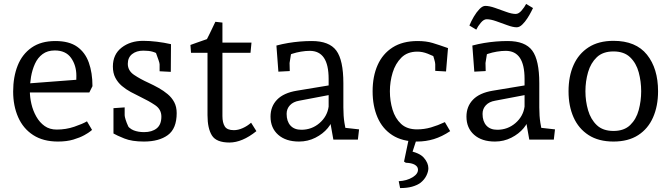

<svg xmlns="http://www.w3.org/2000/svg" viewBox="-20 -711 3420 978"><path d="M275 10Q200 10 149 -23Q98 -56 72.5 -114Q47 -172 47 -245Q47 -319 70 -377Q93 -435 141 -468.5Q189 -502 262 -502Q332 -502 373 -473Q414 -444 432.5 -392Q451 -340 451 -272L435 -240H111V-285L400 -307L368 -272Q368 -285 368.5 -297.5Q369 -310 369 -325Q369 -378 342 -416Q315 -454 259 -454Q222 -454 197 -435.5Q172 -417 158 -386Q144 -355 138 -319.5Q132 -284 132 -249Q132 -216 140 -181.5Q148 -147 165 -117Q182 -87 207.5 -69Q233 -51 269 -51Q316 -51 358.5 -65.5Q401 -80 423 -93L449 -49Q452 -52 442 -43.5Q432 -35 409.5 -22.5Q387 -10 353.5 0Q320 10 275 10Z M713 10Q652 10 613.5 -5.5Q575 -21 558 -31V-160L615 -164V-124Q615 -117 620 -101Q625 -85 633 -68Q641 -51 649 -39L620 -82Q638 -56 661 -47Q684 -38 714 -38Q754 -38 778 -57Q802 -76 802 -117Q802 -154 770 -175.5Q738 -197 696 -217Q671 -229 646 -242.5Q621 -256 600.5 -273.5Q580 -291 567.5 -315Q555 -339 555 -372Q555 -434 599.5 -468.5Q644 -503 709 -503Q742 -503 779 -498.5Q816 -494 851 -486L850 -345L793 -348V-383Q793 -389 787.5 -405Q782 -421 775.5 -438.5Q769 -456 765 -466L799 -429Q774 -443 756 -448Q738 -453 710 -453Q675 -453 653 -435.5Q631 -418 631 -386Q631 -351 663 -329.5Q695 -308 737 -289Q763 -277 788 -263Q813 -249 834 -231.5Q855 -214 867.5 -190.5Q880 -167 880 -135Q880 -56 835 -23Q790 10 713 10Z M1149 15Q1082 15 1059.5 -21Q1037 -57 1037 -124V-475L1069 -442H953L950 -482Q963 -487 982 -493.5Q1001 -500 1020.5 -507Q1040 -514 1052 -518L1018 -485Q1023 -491 1031.5 -506.5Q1040 -522 1049 -541.5Q1058 -561 1066 -577Q1074 -593 1077 -600L1113 -596V-120Q1113 -86 1125 -67Q1137 -48 1171 -48Q1193 -48 1216.5 -58.5Q1240 -69 1259 -86L1286 -43Q1250 -14 1215.5 0.5Q1181 15 1149 15ZM1096 -442V-494H1261L1256 -442Z M1503 10Q1436 10 1397 -24.5Q1358 -59 1358 -117Q1358 -169 1391.5 -203.5Q1425 -238 1492 -249L1667 -278V-229L1504 -198Q1474 -193 1457 -175Q1440 -157 1440 -131Q1440 -93 1459.5 -71.5Q1479 -50 1515 -50Q1568 -50 1607.5 -84Q1647 -118 1654 -168V-309Q1654 -381 1630 -416.5Q1606 -452 1558 -452Q1537 -452 1513 -448Q1489 -444 1468 -437Q1447 -430 1436 -422L1467 -465L1455 -390L1456 -349L1398 -346L1388 -479Q1418 -487 1448 -492Q1478 -497 1508 -499.5Q1538 -502 1568 -502Q1657 -502 1693 -453.5Q1729 -405 1729 -287V-164Q1729 -119 1734.5 -85.5Q1740 -52 1744 -33L1711 -63L1809 -52L1803 0H1678L1658 -113L1676 -116Q1674 -88 1649.5 -58.5Q1625 -29 1586.5 -9.5Q1548 10 1503 10Z M2105 10Q2029 10 1978.5 -22.5Q1928 -55 1903 -113Q1878 -171 1878 -246Q1878 -322 1903.5 -379.5Q1929 -437 1980 -469.5Q2031 -502 2107 -502Q2151 -502 2184 -492Q2217 -482 2262 -466L2252 -347L2197 -350V-384Q2197 -392 2191.5 -410.5Q2186 -429 2181 -445L2212 -413Q2185 -427 2158.5 -437.5Q2132 -448 2106 -448Q2055 -448 2024.5 -417.5Q1994 -387 1980 -341Q1966 -295 1966 -246Q1966 -197 1979.5 -152.5Q1993 -108 2023 -80Q2053 -52 2104 -52Q2141 -52 2175.5 -62Q2210 -72 2246 -89L2273 -43Q2231 -15 2190 -2.5Q2149 10 2105 10ZM2018 247 2011 212Q2052 210 2081.5 192Q2111 174 2109 151Q2108 137 2092.5 128Q2077 119 2047 118L2038 112L2065 -17H2107L2070 97L2056 56Q2116 66 2139 92.5Q2162 119 2162 146Q2162 163 2152 183.5Q2142 204 2122 220Q2104 233 2078.5 240Q2053 247 2018 247Z M2501 10Q2434 10 2395 -24.5Q2356 -59 2356 -117Q2356 -169 2389.5 -203.5Q2423 -238 2490 -249L2665 -278V-229L2502 -198Q2472 -193 2455 -175Q2438 -157 2438 -131Q2438 -93 2457.5 -71.5Q2477 -50 2513 -50Q2566 -50 2605.5 -84Q2645 -118 2652 -168V-309Q2652 -381 2628 -416.5Q2604 -452 2556 -452Q2535 -452 2511 -448Q2487 -444 2466 -437Q2445 -430 2434 -422L2465 -465L2453 -390L2454 -349L2396 -346L2386 -479Q2416 -487 2446 -492Q2476 -497 2506 -499.5Q2536 -502 2566 -502Q2655 -502 2691 -453.5Q2727 -405 2727 -287V-164Q2727 -119 2732.5 -85.5Q2738 -52 2742 -33L2709 -63L2807 -52L2801 0H2676L2656 -113L2674 -116Q2672 -88 2647.5 -58.5Q2623 -29 2584.5 -9.5Q2546 10 2501 10ZM2406 -560 2371 -581Q2380 -603 2393.5 -626Q2407 -649 2422.5 -665Q2438 -681 2452 -681Q2472 -681 2501 -671Q2530 -661 2558.5 -650.5Q2587 -640 2607 -640Q2622 -640 2637 -657.5Q2652 -675 2660 -691L2695 -670Q2693 -666 2685.5 -651Q2678 -636 2666 -617.5Q2654 -599 2640 -585.5Q2626 -572 2612 -572Q2593 -572 2564.5 -582.5Q2536 -593 2507.5 -603Q2479 -613 2459 -613Q2444 -613 2429 -595Q2414 -577 2406 -560Z M3105 10Q3029 10 2978 -23Q2927 -56 2901.5 -113.5Q2876 -171 2876 -246Q2876 -322 2901.5 -379.5Q2927 -437 2978 -470Q3029 -503 3105 -503Q3219 -503 3275.5 -432.5Q3332 -362 3332 -246Q3332 -171 3306.5 -113Q3281 -55 3230.5 -22.5Q3180 10 3105 10ZM3105 -44Q3159 -44 3190 -74Q3221 -104 3233.5 -150.5Q3246 -197 3246 -246Q3246 -296 3233.5 -342.5Q3221 -389 3190 -419Q3159 -449 3105 -449Q3051 -449 3020 -419.5Q2989 -390 2975.5 -343.5Q2962 -297 2962 -246Q2962 -196 2975.5 -149.5Q2989 -103 3020 -73.5Q3051 -44 3105 -44Z"/></svg>

Font: Andada Pro
Style: Regular
Weight: 400
Designer: Carolina Giovagnoli
Foundry: Huerta Tipografica
Version: Version 3.003